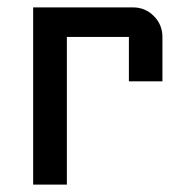

<svg xmlns="http://www.w3.org/2000/svg" viewBox="-20 -500 500 520"><path d="M419.9 -279.8H329.1V-399.9H161.1V0H69.8V-480H339.8Q373.5 -480 396.7 -456.5Q419.9 -433.1 419.9 -399.9Z"/></svg>

Font: Laconic
Style: Regular
Weight: 400
Designer: Robby Woodard
Version: Version 1.000